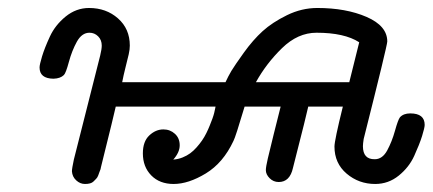

<svg xmlns="http://www.w3.org/2000/svg" viewBox="-20 -456 1084 481"><path d="M79.1 -287.1Q79.1 -293.9 85.4 -314.9Q91.8 -335.9 105 -364.5Q118.2 -393.1 144.5 -414.6Q170.9 -436 203.1 -436Q246.1 -436 275.6 -409.9Q305.2 -383.8 305.2 -341.8Q305.2 -332 302.5 -320.1Q299.8 -308.1 294.4 -287.1Q289.1 -266.1 286.1 -250H544.9Q551.8 -265.1 559.8 -278.6Q567.9 -292 590.8 -324Q613.8 -356 637.9 -377.9Q662.1 -399.9 699 -418Q735.8 -436 774.9 -436Q846.7 -436 898.4 -413.6Q950.2 -391.1 950.2 -352.1Q950.2 -342.3 891.1 -107.9Q889.2 -95.7 889.2 -89.8Q889.2 -56.6 918.9 -57.1Q938 -57.1 950 -79.1Q961.9 -101.1 969.5 -128.4Q977.1 -155.8 981.9 -162.1Q990.7 -171.9 1007.8 -171.9Q1043.9 -171.9 1043.9 -143.1Q1043.9 -136.2 1037.4 -115.2Q1030.8 -94.2 1017.8 -65.7Q1004.9 -37.1 979 -16.1Q953.1 4.9 919.9 4.9Q878.9 4.9 848.4 -21Q817.9 -46.9 817.9 -88.9Q817.9 -104 838.9 -189H752V-188Q750 -176.8 713.9 -35.2Q706.1 0 678.2 0Q665 0 655.5 -9.5Q646 -19 646 -29.8Q646 -37.6 650.9 -58.8Q655.8 -80.1 665.8 -120.1Q675.8 -160.2 683.1 -189H592.8Q569.8 -111.8 564.9 -103Q539.1 -47.9 495.6 -21.5Q452.1 4.9 415 4.9Q379.9 4.9 358.9 -16.6Q337.9 -38.1 337.9 -71.8Q337.9 -101.6 354 -116.7Q370.1 -131.8 389.2 -131.8Q406.2 -131.8 418.2 -120.8Q430.2 -109.9 430.2 -92Q430.2 -74.2 414.1 -56.2Q426.3 -57.1 437.3 -61.5Q448.2 -65.9 456.5 -72Q464.8 -78.1 472.4 -86.7Q480 -95.2 486.1 -104Q492.2 -112.8 497.1 -122.8Q502 -132.8 505.4 -141.4Q508.8 -149.9 512 -158.4Q515.1 -167 516.6 -173.1Q518.1 -179.2 519 -184.1L520 -189H270Q267.1 -174.8 232.9 -37.1L231.9 -32.2Q230 -27.3 229 -24.7Q228 -22 226.1 -16.6Q224.1 -11.2 220.9 -8.1Q217.8 -4.9 214.4 -1.5Q210.9 2 205.6 3.4Q200.2 4.9 192.9 4.9Q180.7 4.9 170.9 -4.2Q161.1 -13.2 160.2 -26.9Q160.2 -33.7 165 -56.2L231 -316.9Q234.9 -333 234.9 -341.8Q234.9 -356 225.8 -365Q216.8 -374 204.1 -374Q185.1 -374 172.6 -351.6Q160.2 -329.1 152.6 -301Q145 -272.9 140.1 -268.1Q131.3 -259.3 113.8 -258.8Q79.1 -259.3 79.1 -287.1ZM621.1 -250H855L879.9 -350.1Q842.8 -374 772.9 -374Q726.1 -374 686.5 -335.4Q647 -296.9 621.1 -250Z"/></svg>

Font: CMU Typewriter Text Variable Width
Style: Italic
Weight: 500
Italic angle: -14.04°
Version: Version 0.7.0